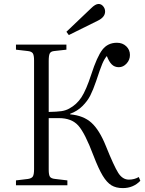

<svg xmlns="http://www.w3.org/2000/svg" viewBox="-20 -940 738 974"><path d="M329.1 -762.2 316.9 -778.8 441.9 -897.9Q463.9 -919.9 480 -919.9Q493.7 -919.9 503.4 -908.2Q513.2 -896.5 513.2 -881.8Q513.2 -853 476.1 -835ZM603 14.2Q568.4 14.2 545.2 0Q522 -14.2 501 -48.8Q480 -83.5 454.1 -150.9Q411.1 -265.1 377.2 -303Q343.3 -340.8 278.8 -340.8H227.1V-79.1Q227.1 -53.2 233.2 -43.7Q239.3 -34.2 259.8 -32.2L321.8 -24.9V0H61V-24.9L122.1 -32.2Q141.1 -35.2 147 -45.4Q152.8 -55.7 152.8 -82V-633.8Q152.8 -659.7 146.5 -669.4Q140.1 -679.2 120.1 -681.2L61 -688V-713.9H316.9V-688L255.9 -681.2Q237.8 -679.7 232.4 -668.9Q227.1 -658.2 227.1 -630.9V-372.1Q270 -373 291.7 -376.2Q313.5 -379.4 331.1 -389.2Q369.1 -409.7 393.1 -446.3Q417 -482.9 442.9 -562Q472.2 -652.8 499.5 -688Q526.9 -723.1 573.2 -723.1Q601.6 -723.1 620.4 -705.3Q639.2 -687.5 639.2 -661.1Q639.2 -636.2 622.1 -617.7Q605 -599.1 583 -599.1Q561 -599.1 546.9 -613.3Q532.7 -627.4 522 -655.8Q509.3 -641.1 498.8 -616.2Q488.3 -591.3 467.8 -528.8Q452.6 -484.4 438.2 -455.8Q423.8 -427.2 397.9 -401.6Q372.1 -376 335.9 -362.8V-359.9Q403.3 -354 443.8 -317.4Q484.4 -280.8 517.1 -199.2Q558.1 -97.2 579.8 -63Q601.6 -28.8 633.8 -28.8Q661.6 -28.8 684.1 -42L691.9 -22.9Q656.2 14.2 603 14.2Z"/></svg>

Font: Literata Light
Style: Regular
Weight: 300
Designer: Latin by Veronika Burian and Jose Scaglione. Greek by Irene Vlachou. Cyrillic by Vera Evstafieva.
Foundry: TypeTogether
Version: Version 3.021